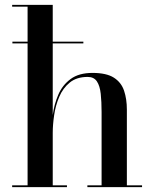

<svg xmlns="http://www.w3.org/2000/svg" viewBox="-20 -770 628 790"><path d="M31 -591.5V-598.5H323V-591.5ZM30 0V-7.5H93.5V-742.5H30V-750H197V-7.5H255.5V0ZM339.5 0V-7.5H398V-309Q398 -351.5 394.5 -384Q391 -416.5 378.8 -435Q366.5 -453.5 341 -453.5Q295.5 -453.5 267.2 -430.5Q239 -407.5 223.8 -371.8Q208.5 -336 202.8 -296.2Q197 -256.5 197 -223.5L191.5 -220Q191.5 -255 197.2 -298Q203 -341 219.8 -380.2Q236.5 -419.5 270.5 -444.8Q304.5 -470 360.5 -470Q418 -470 448.5 -450.5Q479 -431 490.5 -396.8Q502 -362.5 502 -319V-7.5H564.5V0Z"/></svg>

Font: BodoniModa_28ptMedium
Style: Regular
Weight: 500
Designer: Owen Earl
Foundry: indestructible type
Version: Version 2.004